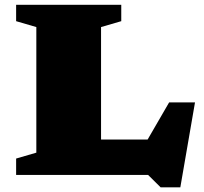

<svg xmlns="http://www.w3.org/2000/svg" viewBox="-20 -727 848 798"><path d="M729.5 51.5H647.5L595.5 0H47V-68L131 -92.5V-614.5L47 -639V-707H484V-639L400 -614.5V-147H593.5L683 -301.5H790.5Z"/></svg>

Font: Newsreader Caption ExtraBold
Style: Regular
Weight: 800
Designer: Hugues Gentile
Foundry: Production Type
Version: Version 1.001